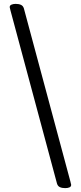

<svg xmlns="http://www.w3.org/2000/svg" viewBox="-20 -865 417 990"><path d="M274 82 34 -811Q30 -826 30 -828Q30 -837 39 -841Q48 -845 61 -845Q77 -845 88 -840Q99 -835 103 -822L343 71Q347 86 347 88Q347 97 338.5 101Q330 105 316 105Q300 105 289 100Q278 95 274 82Z"/></svg>

Font: Offside
Style: Regular
Weight: 400
Designer: Eduardo Rodriguez Tunni
Foundry: Eduardo Rodriguez Tunni
Version: Version 1.002; ttfautohint (v1.8.4.7-5d5b);gftools[0.9.23]